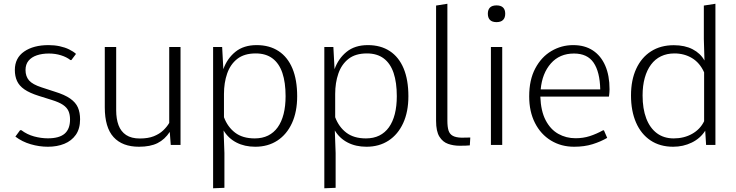

<svg xmlns="http://www.w3.org/2000/svg" viewBox="-20 -782 3970 1036"><path d="M238.3 9.8Q191.9 9.8 145.8 -3.7Q99.6 -17.1 63 -44.9L88.4 -79.6H95.2Q126 -56.2 163.8 -45.9Q201.7 -35.6 238.3 -35.6Q299.8 -35.6 328.9 -60.8Q357.9 -85.9 357.9 -137.2Q357.9 -164.1 349.4 -183.1Q340.8 -202.1 319.8 -216.3Q298.8 -230.5 259.3 -242.7L189.5 -264.6Q139.6 -280.3 111.6 -299.8Q83.5 -319.3 71.8 -345.2Q60.1 -371.1 60.1 -404.3Q60.1 -469.2 110.4 -503.9Q160.6 -538.6 242.2 -538.6Q273.9 -538.6 302.2 -532.5Q330.6 -526.4 353 -515.4Q375.5 -504.4 390.1 -491.2L365.2 -458H359.9Q339.4 -474.1 309.1 -483.6Q278.8 -493.2 243.7 -493.2Q207.5 -493.2 179 -483.6Q150.4 -474.1 134 -454.3Q117.7 -434.6 117.7 -404.3Q117.7 -370.1 136.7 -348.1Q155.8 -326.2 204.6 -310.5L274.9 -287.6Q329.1 -271 358.9 -250Q388.7 -229 400.4 -201.9Q412.1 -174.8 412.1 -138.2Q412.1 -87.4 389.2 -54.7Q366.2 -22 327.1 -6.1Q288.1 9.8 238.3 9.8Z M730 9.8Q640.1 9.8 592.8 -42.2Q545.4 -94.2 545.4 -203.1V-528.3H606.9V-187Q606.9 -140.6 619.6 -106.4Q632.3 -72.3 660.6 -53.5Q689 -34.7 734.4 -34.7Q779.3 -34.7 809.8 -46.9Q840.3 -59.1 860.6 -78.4Q880.9 -97.7 893.1 -118.7V-528.3H954.1V0H901.4L896 -70.3Q869.1 -29.3 830.1 -9.8Q791 9.8 730 9.8Z M1129.9 233.9V-528.3H1178.7L1185.1 -408.7Q1205.6 -466.3 1250.2 -502.4Q1294.9 -538.6 1364.7 -538.6Q1434.1 -538.6 1483.2 -506.3Q1532.2 -474.1 1557.9 -412.6Q1583.5 -351.1 1583.5 -262.7Q1583.5 -178.7 1555.4 -117.7Q1527.3 -56.6 1476.6 -23.4Q1425.8 9.8 1357.4 9.8Q1299.8 9.8 1255.9 -12.9Q1211.9 -35.6 1186.5 -78.1L1190.9 43.5V231.4ZM1354.5 -35.2Q1395.5 -35.2 1426.5 -50.5Q1457.5 -65.9 1478.5 -95.2Q1499.5 -124.5 1510.3 -167Q1521 -209.5 1521 -263.2Q1521 -336.9 1503.7 -388.4Q1486.3 -439.9 1450.4 -466.8Q1414.6 -493.7 1359.9 -493.7Q1297.9 -493.7 1260.5 -464.4Q1223.1 -435.1 1205.8 -385.5Q1188.5 -335.9 1188.5 -274.9V-149.4Q1208 -97.2 1248.5 -66.2Q1289.1 -35.2 1354.5 -35.2Z M1730 233.9V-528.3H1778.8L1785.2 -408.7Q1805.7 -466.3 1850.3 -502.4Q1895 -538.6 1964.8 -538.6Q2034.2 -538.6 2083.3 -506.3Q2132.3 -474.1 2158 -412.6Q2183.6 -351.1 2183.6 -262.7Q2183.6 -178.7 2155.5 -117.7Q2127.4 -56.6 2076.7 -23.4Q2025.9 9.8 1957.5 9.8Q1899.9 9.8 1856 -12.9Q1812 -35.6 1786.6 -78.1L1791 43.5V231.4ZM1954.6 -35.2Q1995.6 -35.2 2026.6 -50.5Q2057.6 -65.9 2078.6 -95.2Q2099.6 -124.5 2110.4 -167Q2121.1 -209.5 2121.1 -263.2Q2121.1 -336.9 2103.8 -388.4Q2086.4 -439.9 2050.5 -466.8Q2014.6 -493.7 1960 -493.7Q1897.9 -493.7 1860.6 -464.4Q1823.2 -435.1 1805.9 -385.5Q1788.6 -335.9 1788.6 -274.9V-149.4Q1808.1 -97.2 1848.6 -66.2Q1889.2 -35.2 1954.6 -35.2Z M2460 4.4Q2427.2 4.4 2398.2 -5.6Q2369.1 -15.6 2351.1 -44.4Q2333 -73.2 2333 -129.9V-752L2394 -761.7V-130.4Q2394 -97.7 2400.1 -78.1Q2406.2 -58.6 2422.9 -49.3Q2439.5 -40 2470.2 -39.1Q2485.4 -39.1 2498.8 -39.6Q2512.2 -40 2517.6 -40L2515.1 2.4Q2506.8 3.4 2492.2 3.9Q2477.5 4.4 2460 4.4Z M2628.9 0V-528.3H2689.9V0ZM2659.2 -662.6Q2635.7 -662.6 2624 -674.3Q2612.3 -686 2612.3 -708Q2612.3 -730 2624 -741.5Q2635.7 -752.9 2659.2 -752.9Q2682.6 -752.9 2694.3 -741.5Q2706.1 -730 2706.1 -708Q2706.1 -686 2694.3 -674.3Q2682.6 -662.6 2659.2 -662.6Z M3077.6 9.8Q3007.8 9.8 2952.9 -23.7Q2897.9 -57.1 2866.7 -118.4Q2835.4 -179.7 2835.4 -262.2Q2835.4 -351.1 2868.2 -412.8Q2900.9 -474.6 2955.1 -506.6Q3009.3 -538.6 3072.8 -538.6Q3135.3 -538.6 3179 -509.8Q3222.7 -481 3245.8 -427.7Q3269 -374.5 3269 -300.3Q3269 -292.5 3268.3 -283.9Q3267.6 -275.4 3266.8 -268.8Q3266.1 -262.2 3265.6 -260.7H2895.5Q2898.4 -182.6 2924.3 -133.1Q2950.2 -83.5 2992.4 -59.8Q3034.7 -36.1 3085.4 -36.1Q3127 -36.1 3162.4 -47.6Q3197.8 -59.1 3233.4 -78.6H3238.8L3256.3 -38.1Q3221.2 -17.6 3177.2 -3.9Q3133.3 9.8 3077.6 9.8ZM2897.5 -299.8H3218.8Q3216.8 -394 3183.1 -443.6Q3149.4 -493.2 3077.1 -493.2Q2999.5 -493.2 2952.4 -439.7Q2905.3 -386.2 2897.5 -299.8Z M3612.3 9.8Q3541 9.8 3490 -24.4Q3439 -58.6 3411.9 -120.8Q3384.8 -183.1 3384.8 -267.1Q3384.8 -349.6 3412.8 -410.6Q3440.9 -471.7 3492.7 -504.9Q3544.4 -538.1 3615.7 -538.1Q3675.3 -538.1 3717.5 -516.1Q3759.8 -494.1 3781.2 -455.6L3777.8 -571.8V-752L3840.3 -761.7V0H3790L3785.2 -76.7Q3758.8 -35.2 3712.6 -12.7Q3666.5 9.8 3612.3 9.8ZM3615.2 -35.2Q3670.9 -35.2 3714.6 -59.8Q3758.3 -84.5 3779.3 -127.9V-391.6Q3756.3 -442.9 3714.4 -468.3Q3672.4 -493.7 3619.1 -493.7Q3578.6 -493.7 3546.6 -478.3Q3514.6 -462.9 3492.7 -433.3Q3470.7 -403.8 3459 -361.8Q3447.3 -319.8 3447.3 -267.1Q3447.3 -195.3 3467 -143.3Q3486.8 -91.3 3524.4 -63.2Q3562 -35.2 3615.2 -35.2Z"/></svg>

Font: Comme ExtraLight
Style: Regular
Weight: 250
Version: Version 1.000;gftools[0.9.27]